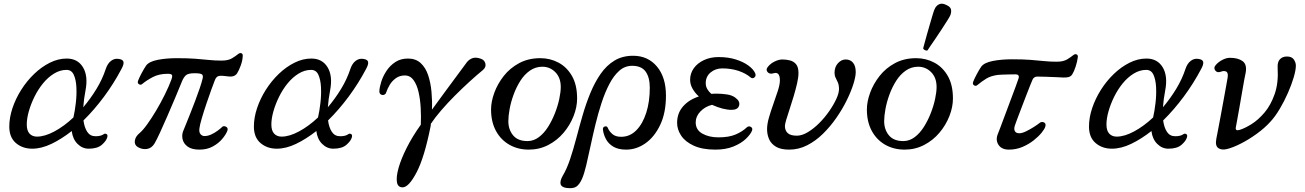

<svg xmlns="http://www.w3.org/2000/svg" viewBox="-20 -793 7022 1033"><path d="M153 7Q101 7 65.5 -23.5Q30 -54 30 -112Q30 -160 47 -211Q64 -262 94 -309.5Q124 -357 163.5 -395Q203 -433 248 -455.5Q293 -478 339 -478Q398 -478 426.5 -431Q455 -384 440 -306Q431 -260 428 -216Q467 -262 499 -314.5Q531 -367 549 -422Q559 -452 578 -466Q597 -480 619 -476Q642 -473 644.5 -459.5Q647 -446 633 -421Q593 -345 540.5 -274Q488 -203 429 -145Q434 -107 449.5 -83.5Q465 -60 494 -60Q510 -60 520.5 -63Q531 -66 538 -71Q544 -76 552.5 -72Q561 -68 557 -54Q552 -35 528 -14Q504 7 457 7Q423 7 397 -19Q371 -45 366 -88Q311 -45 257 -19Q203 7 153 7ZM179 -58Q221 -58 273 -86Q325 -114 375 -161Q383 -196 388 -239.5Q393 -283 391 -323.5Q389 -364 377 -390.5Q365 -417 338 -417Q303 -417 270.5 -397Q238 -377 211.5 -344.5Q185 -312 165.5 -272.5Q146 -233 135 -194Q124 -155 124 -123Q124 -90 139 -74Q154 -58 179 -58Z M1053 12Q1012 12 990 -4Q968 -20 962.5 -43.5Q957 -67 966 -89Q970 -99 980.5 -124.5Q991 -150 1004 -183Q1017 -216 1030.5 -251.5Q1044 -287 1054.5 -318Q1065 -349 1070 -370Q1074 -384 1068 -391.5Q1062 -399 1027 -399Q991 -399 979 -387Q967 -375 959 -355Q943 -315 922 -265.5Q901 -216 880 -167.5Q859 -119 841 -80Q823 -41 812 -22Q796 5 770 8.5Q744 12 721 -2Q702 -14 705.5 -36.5Q709 -59 731 -77Q748 -91 771.5 -123.5Q795 -156 820 -198Q845 -240 867 -284.5Q889 -329 903 -367Q908 -381 905.5 -388.5Q903 -396 883 -396Q836 -396 802.5 -378.5Q769 -361 745 -341Q737 -334 727.5 -340Q718 -346 723 -359Q728 -373 741.5 -398.5Q755 -424 766 -440Q782 -462 828.5 -471Q875 -480 932 -480Q990 -480 1030 -477Q1070 -474 1103 -470.5Q1136 -467 1172 -467Q1208 -467 1228.5 -479.5Q1249 -492 1261 -502Q1271 -510 1279 -506.5Q1287 -503 1286 -492Q1285 -467 1275 -440Q1265 -413 1256 -399Q1242 -377 1207 -382Q1174 -387 1158.5 -384.5Q1143 -382 1135 -359Q1129 -344 1116.5 -309.5Q1104 -275 1090 -233.5Q1076 -192 1065.5 -156Q1055 -120 1053 -103Q1050 -81 1059 -71Q1068 -61 1080 -61Q1098 -61 1116.5 -69.5Q1135 -78 1150.5 -89.5Q1166 -101 1174 -109Q1182 -118 1195.5 -111.5Q1209 -105 1203 -89Q1196 -70 1176 -46Q1156 -22 1125 -5Q1094 12 1053 12Z M1469 7Q1417 7 1381.5 -23.5Q1346 -54 1346 -112Q1346 -160 1363 -211Q1380 -262 1410 -309.5Q1440 -357 1479.5 -395Q1519 -433 1564 -455.5Q1609 -478 1655 -478Q1714 -478 1742.5 -431Q1771 -384 1756 -306Q1747 -260 1744 -216Q1783 -262 1815 -314.5Q1847 -367 1865 -422Q1875 -452 1894 -466Q1913 -480 1935 -476Q1958 -473 1960.5 -459.5Q1963 -446 1949 -421Q1909 -345 1856.5 -274Q1804 -203 1745 -145Q1750 -107 1765.5 -83.5Q1781 -60 1810 -60Q1826 -60 1836.5 -63Q1847 -66 1854 -71Q1860 -76 1868.5 -72Q1877 -68 1873 -54Q1868 -35 1844 -14Q1820 7 1773 7Q1739 7 1713 -19Q1687 -45 1682 -88Q1627 -45 1573 -19Q1519 7 1469 7ZM1495 -58Q1537 -58 1589 -86Q1641 -114 1691 -161Q1699 -196 1704 -239.5Q1709 -283 1707 -323.5Q1705 -364 1693 -390.5Q1681 -417 1654 -417Q1619 -417 1586.5 -397Q1554 -377 1527.5 -344.5Q1501 -312 1481.5 -272.5Q1462 -233 1451 -194Q1440 -155 1440 -123Q1440 -90 1455 -74Q1470 -58 1495 -58Z M2146 215Q2120 215 2115.5 186.5Q2111 158 2124.5 110Q2138 62 2168.5 1.5Q2199 -59 2244 -122Q2246 -165 2243.5 -211.5Q2241 -258 2232 -297.5Q2223 -337 2205 -362Q2187 -387 2158 -387Q2130 -387 2109.5 -372Q2089 -357 2076.5 -336Q2064 -315 2058 -296Q2055 -286 2046 -283Q2037 -280 2029 -285Q2021 -290 2021 -302Q2022 -324 2031.5 -354Q2041 -384 2060 -412.5Q2079 -441 2107.5 -459.5Q2136 -478 2175 -478Q2217 -478 2243.5 -453.5Q2270 -429 2283.5 -388.5Q2297 -348 2301.5 -299.5Q2306 -251 2304 -203Q2336 -247 2372 -296Q2408 -345 2440 -388Q2472 -431 2491 -457Q2502 -472 2520.5 -479.5Q2539 -487 2567 -477Q2587 -470 2591.5 -451Q2596 -432 2579 -417Q2546 -390 2506.5 -354Q2467 -318 2427.5 -278.5Q2388 -239 2354 -199.5Q2320 -160 2298 -127Q2298 -123 2297.5 -118.5Q2297 -114 2296 -110Q2263 55 2221 135Q2179 215 2146 215Z M2825 12Q2767 12 2721 -14Q2675 -40 2648.5 -88.5Q2622 -137 2622 -204Q2622 -246 2639.5 -294Q2657 -342 2690.5 -384.5Q2724 -427 2773.5 -453.5Q2823 -480 2887 -480Q2940 -480 2985 -456Q3030 -432 3057.5 -384Q3085 -336 3085 -263Q3085 -217 3066 -168.5Q3047 -120 3012.5 -79Q2978 -38 2930 -13Q2882 12 2825 12ZM2818 -34Q2851 -34 2879 -55Q2907 -76 2928.5 -110Q2950 -144 2965.5 -183.5Q2981 -223 2989 -260.5Q2997 -298 2997 -325Q2997 -375 2968 -404.5Q2939 -434 2898 -434Q2861 -434 2831 -413Q2801 -392 2779.5 -358Q2758 -324 2743.5 -284.5Q2729 -245 2722 -207Q2715 -169 2715 -141Q2715 -96 2740.5 -65Q2766 -34 2818 -34Z M3027 218Q3000 214 2996 197Q2992 180 3008 152Q3030 115 3047.5 62.5Q3065 10 3081 -51Q3097 -112 3115 -174Q3133 -236 3156.5 -293Q3180 -350 3211.5 -395.5Q3243 -441 3286 -467Q3329 -493 3386 -493Q3466 -493 3514.5 -435Q3563 -377 3563 -279Q3563 -186 3532 -121Q3501 -56 3452.5 -22Q3404 12 3349 12Q3307 12 3280.5 -3.5Q3254 -19 3240.5 -44Q3227 -69 3224 -95Q3222 -109 3234 -112.5Q3246 -116 3250 -105Q3258 -86 3275 -71.5Q3292 -57 3322 -57Q3369 -57 3403.5 -92Q3438 -127 3457 -186.5Q3476 -246 3476 -321Q3476 -377 3453.5 -408Q3431 -439 3381 -439Q3342 -439 3312 -412.5Q3282 -386 3258.5 -341Q3235 -296 3216.5 -239.5Q3198 -183 3183.5 -123Q3169 -63 3157 -6.5Q3145 50 3134 96.5Q3123 143 3111 170Q3098 199 3081 211Q3064 223 3027 218Z M3829 12Q3759 12 3713 -9Q3667 -30 3645 -63Q3623 -96 3623 -132Q3623 -184 3655 -220.5Q3687 -257 3740 -274Q3719 -293 3706 -316Q3693 -339 3693 -364Q3693 -398 3712.5 -425.5Q3732 -453 3767 -469.5Q3802 -486 3846 -486Q3898 -486 3939 -473Q3980 -460 4007 -440Q4034 -420 4043 -399Q4049 -385 4039 -376.5Q4029 -368 4019 -376Q3992 -399 3952.5 -412Q3913 -425 3866 -425Q3829 -425 3803 -403Q3777 -381 3777 -346Q3777 -328 3785.5 -313.5Q3794 -299 3807 -288Q3815 -289 3824 -289Q3833 -289 3842 -289Q3862 -289 3890.5 -285Q3919 -281 3937 -267Q3963 -248 3956.5 -225Q3950 -202 3916 -202Q3871 -202 3811 -229Q3774 -220 3748.5 -193.5Q3723 -167 3723 -135Q3723 -94 3759 -74Q3795 -54 3845 -54Q3902 -54 3938 -69.5Q3974 -85 3997 -107Q4008 -117 4019.5 -110.5Q4031 -104 4026 -90Q4018 -70 3993 -46Q3968 -22 3926.5 -5Q3885 12 3829 12Z M4226 12Q4181 12 4155 -3.5Q4129 -19 4118 -44Q4107 -69 4107 -98Q4107 -126 4117.5 -162Q4128 -198 4141.5 -235.5Q4155 -273 4165.5 -306Q4176 -339 4176 -361Q4176 -411 4139 -398Q4120 -393 4109.5 -405.5Q4099 -418 4111 -433Q4125 -451 4147.5 -462Q4170 -473 4189 -473Q4210 -473 4230 -468Q4250 -463 4263 -447.5Q4276 -432 4276 -400Q4276 -377 4268.5 -344.5Q4261 -312 4250.5 -276.5Q4240 -241 4229 -208Q4218 -175 4210.5 -150Q4203 -125 4203 -115Q4203 -91 4218 -77Q4233 -63 4267 -63Q4295 -63 4326.5 -82Q4358 -101 4387.5 -130.5Q4417 -160 4441 -194.5Q4465 -229 4479.5 -260.5Q4494 -292 4494 -314Q4494 -335 4488 -349Q4482 -363 4476 -374.5Q4470 -386 4470 -401Q4470 -433 4488.5 -453Q4507 -473 4530 -473Q4555 -473 4569.5 -455.5Q4584 -438 4584 -405Q4584 -381 4571.5 -341Q4559 -301 4536 -254Q4513 -207 4480.5 -160Q4448 -113 4408.5 -74Q4369 -35 4323 -11.5Q4277 12 4226 12Z M4847 12Q4789 12 4743 -14Q4697 -40 4670.5 -88.5Q4644 -137 4644 -204Q4644 -246 4661.5 -294Q4679 -342 4712.5 -384.5Q4746 -427 4795.5 -453.5Q4845 -480 4909 -480Q4962 -480 5007 -456Q5052 -432 5079.5 -384Q5107 -336 5107 -263Q5107 -217 5088 -168.5Q5069 -120 5034.5 -79Q5000 -38 4952 -13Q4904 12 4847 12ZM4840 -34Q4873 -34 4901 -55Q4929 -76 4950.5 -110Q4972 -144 4987.5 -183.5Q5003 -223 5011 -260.5Q5019 -298 5019 -325Q5019 -375 4990 -404.5Q4961 -434 4920 -434Q4883 -434 4853 -413Q4823 -392 4801.5 -358Q4780 -324 4765.5 -284.5Q4751 -245 4744 -207Q4737 -169 4737 -141Q4737 -96 4762.5 -65Q4788 -34 4840 -34ZM4970.2 -522Q4963.6 -519.4 4956.2 -523.2Q4948.8 -527 4946.7 -532.7Q4947.8 -536.8 4953.3 -557.3Q4958.8 -577.8 4966.9 -606.7Q4975 -635.6 4983.6 -664.8Q4992.1 -694 4999 -717.1Q5005.9 -740.1 5010 -747.1Q5017.1 -762.7 5033 -770.2Q5048.9 -777.6 5070.2 -766.8Q5094.6 -756.6 5096.9 -740.6Q5099.2 -724.6 5092 -709Q5088.5 -701.1 5075.8 -681.1Q5063.1 -661.1 5046.3 -635.2Q5029.5 -609.3 5012.6 -584.6Q4995.7 -559.8 4983.7 -542.5Q4971.8 -525.2 4970.2 -522Z M5408 12Q5370 12 5353 -12.5Q5336 -37 5347 -68Q5350 -75 5361 -104Q5372 -133 5387 -173.5Q5402 -214 5417.5 -255Q5433 -296 5445 -328.5Q5457 -361 5461 -374Q5463 -382 5459 -387.5Q5455 -393 5444 -393Q5429 -393 5409.5 -392.5Q5390 -392 5373.5 -391.5Q5357 -391 5349 -390Q5311 -385 5286.5 -370Q5262 -355 5238 -335Q5230 -328 5220.5 -334Q5211 -340 5216 -353Q5221 -367 5234.5 -392.5Q5248 -418 5259 -434Q5275 -456 5321.5 -465Q5368 -474 5425 -474Q5483 -474 5523 -471Q5563 -468 5596 -464.5Q5629 -461 5665 -461Q5701 -461 5721.5 -473.5Q5742 -486 5754 -496Q5764 -504 5772 -500.5Q5780 -497 5779 -486Q5776 -461 5767 -434Q5758 -407 5749 -393Q5742 -382 5729.5 -378.5Q5717 -375 5700 -376Q5685 -377 5659 -378Q5633 -379 5606 -380Q5579 -381 5560 -381Q5553 -381 5546 -377Q5539 -373 5536 -366Q5532 -358 5522 -332.5Q5512 -307 5499 -273.5Q5486 -240 5473.5 -207Q5461 -174 5451.5 -149Q5442 -124 5440 -117Q5434 -98 5440.5 -87Q5447 -76 5464 -76Q5479 -76 5500.5 -86.5Q5522 -97 5542.5 -110Q5563 -123 5574 -132Q5584 -140 5596.5 -134.5Q5609 -129 5604 -112Q5601 -100 5584.5 -79.5Q5568 -59 5541.5 -38Q5515 -17 5481 -2.5Q5447 12 5408 12Z M5962 7Q5910 7 5874.5 -23.5Q5839 -54 5839 -112Q5839 -160 5856 -211Q5873 -262 5903 -309.5Q5933 -357 5972.5 -395Q6012 -433 6057 -455.5Q6102 -478 6148 -478Q6207 -478 6235.5 -431Q6264 -384 6249 -306Q6240 -260 6237 -216Q6276 -262 6308 -314.5Q6340 -367 6358 -422Q6368 -452 6387 -466Q6406 -480 6428 -476Q6451 -473 6453.5 -459.5Q6456 -446 6442 -421Q6402 -345 6349.5 -274Q6297 -203 6238 -145Q6243 -107 6258.5 -83.5Q6274 -60 6303 -60Q6319 -60 6329.5 -63Q6340 -66 6347 -71Q6353 -76 6361.5 -72Q6370 -68 6366 -54Q6361 -35 6337 -14Q6313 7 6266 7Q6232 7 6206 -19Q6180 -45 6175 -88Q6120 -45 6066 -19Q6012 7 5962 7ZM5988 -58Q6030 -58 6082 -86Q6134 -114 6184 -161Q6192 -196 6197 -239.5Q6202 -283 6200 -323.5Q6198 -364 6186 -390.5Q6174 -417 6147 -417Q6112 -417 6079.5 -397Q6047 -377 6020.5 -344.5Q5994 -312 5974.5 -272.5Q5955 -233 5944 -194Q5933 -155 5933 -123Q5933 -90 5948 -74Q5963 -58 5988 -58Z M6581 9Q6552 16 6534.5 3.5Q6517 -9 6524 -46Q6526 -57 6532.5 -90Q6539 -123 6547 -166.5Q6555 -210 6563 -253.5Q6571 -297 6577 -330.5Q6583 -364 6585 -376Q6589 -402 6577 -408Q6565 -414 6548 -407Q6529 -400 6518.5 -413.5Q6508 -427 6520 -442Q6534 -459 6556 -470.5Q6578 -482 6597 -482Q6641 -482 6665.5 -464Q6690 -446 6682 -402Q6680 -395 6674.5 -364.5Q6669 -334 6662 -293.5Q6655 -253 6648 -212.5Q6641 -172 6635.5 -143Q6630 -114 6629 -108Q6625 -87 6649 -94Q6676 -102 6712.5 -124.5Q6749 -147 6783 -187Q6817 -227 6838 -287Q6859 -347 6854 -428Q6852 -459 6866 -474Q6880 -489 6904 -489Q6930 -489 6941 -473Q6952 -457 6952 -440Q6952 -416 6940.5 -377Q6929 -338 6909.5 -293.5Q6890 -249 6865.5 -207.5Q6841 -166 6814 -137Q6784 -104 6742 -73.5Q6700 -43 6657 -21Q6614 1 6581 9Z"/></svg>

Font: Zen Old Mincho
Style: Regular
Weight: 400
Designer: Yoshimichi Ohira
Foundry: Positype
Version: Version 1.001